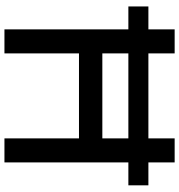

<svg xmlns="http://www.w3.org/2000/svg" viewBox="9 -814 805 863"><g transform="rotate(90 411.5 -382.5)"><path d="M112 -557H9V-647H112V-765H220V-647H602V-765H710V-647H813V-557H710V0H602V-335H220V0H112ZM602 -440V-557H220V-440Z"/></g></svg>

Font: Application Medium
Style: Regular
Weight: 500
Designer: Wei Huang
Foundry: Wei Huang
Version: Version 0.012